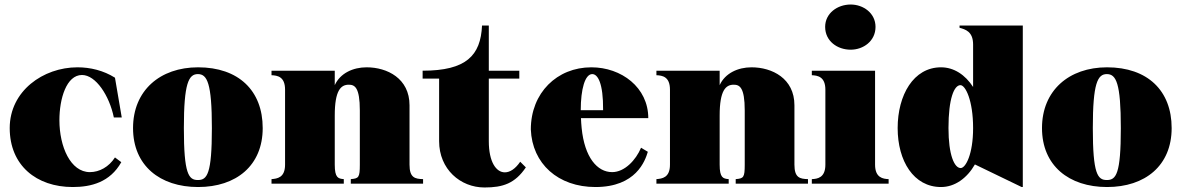

<svg xmlns="http://www.w3.org/2000/svg" viewBox="-20 -813 5232 850"><path d="M302 15C383 15 467 -6 517 -95L489 -116C462 -74 420 -51 378 -51C292 -51 243 -164 243 -281C243 -376 274 -481 343 -481C404 -481 464 -390 484 -293H519L489 -469C438 -501 380 -515 323 -515C171 -515 23 -410 23 -246C23 -81 141 15 302 15Z M857 15C1026 15 1143 -80 1143 -246C1143 -412 1036 -515 857 -515C688 -515 569 -412 569 -246C569 -80 688 15 857 15ZM856 -16C815 -16 794 -43 794 -246C794 -444 815 -485 856 -485C897 -485 918 -446 918 -246C918 -42 897 -16 856 -16Z M1793 -84V-347C1793 -466 1694 -515 1603 -515C1543 -515 1486 -489 1462 -436V-500H1182V-480C1208 -479 1242 -474 1242 -416V-84C1242 -26 1207 -22 1182 -20V0H1502V-20C1477 -22 1462 -26 1462 -84V-302C1462 -413 1489 -438 1524 -438C1550 -438 1573 -427 1573 -324V-84C1573 -27 1568 -23 1533 -20V0H1853V-20C1817 -21 1793 -26 1793 -84Z M1851 -465H1924V-188C1924 -64 2018 17 2125 17C2207 17 2260 -1 2308 -72L2283 -97C2262 -66 2238 -50 2215 -50C2177 -50 2144 -95 2144 -188V-465H2279V-500H2144V-700H2114C2108 -567 2044 -500 1851 -500Z M2616 15C2796 15 2836 -101 2848 -141L2818 -159C2795 -104 2745 -51 2690 -51C2624 -51 2568 -116 2555 -246C2554 -261 2552 -276 2552 -290H2850C2850 -426 2731 -515 2598 -515C2446 -515 2330 -402 2330 -240C2336 -88 2451 15 2616 15ZM2551 -325C2551 -419 2570 -485 2602 -485C2626 -485 2651 -446 2650 -325Z M3497 -84V-347C3497 -466 3398 -515 3307 -515C3247 -515 3190 -489 3166 -436V-500H2886V-480C2912 -479 2946 -474 2946 -416V-84C2946 -26 2911 -22 2886 -20V0H3206V-20C3181 -22 3166 -26 3166 -84V-302C3166 -413 3193 -438 3228 -438C3254 -438 3277 -427 3277 -324V-84C3277 -27 3272 -23 3237 -20V0H3557V-20C3521 -21 3497 -26 3497 -84Z M3574 -20V0H3914V-20C3889 -21 3854 -26 3854 -84V-500H3574V-480C3599 -479 3634 -474 3634 -416V-84C3634 -26 3599 -21 3574 -20ZM3856 -694C3856 -755 3802 -793 3746 -793C3687 -793 3633 -754 3633 -694C3633 -631 3687 -593 3746 -593C3802 -593 3856 -631 3856 -694Z M4146 15C4207 15 4261 -24 4296 -85L4503 15H4508V-700H4228V-690C4253 -683 4288 -674 4288 -616V-428C4253 -482 4203 -515 4146 -515C4024 -515 3954 -392 3954 -246C3954 -100 4025 15 4146 15ZM4233 -69C4205 -69 4179 -127 4179 -246C4179 -377 4204 -436 4232 -436C4254 -436 4288 -369 4288 -246C4288 -130 4255 -69 4233 -69Z M4881 15C5050 15 5167 -80 5167 -246C5167 -412 5060 -515 4881 -515C4712 -515 4593 -412 4593 -246C4593 -80 4712 15 4881 15ZM4880 -16C4839 -16 4818 -43 4818 -246C4818 -444 4839 -485 4880 -485C4921 -485 4942 -446 4942 -246C4942 -42 4921 -16 4880 -16Z"/></svg>

Font: Sprat Condensed Black
Style: Regular
Weight: 900
Designer: Ethan Nakache
Foundry: Collletttivo
Version: Version 2.000;Glyphs 3.2 (3217)